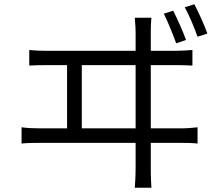

<svg xmlns="http://www.w3.org/2000/svg" viewBox="-20 -844 1040 899"><path d="M791 -794 747 -780C766 -742 790 -683 805 -641L851 -657C837 -697 809 -758 791 -794ZM890 -824 845 -810C866 -773 889 -716 905 -672L951 -687C936 -729 909 -788 890 -824ZM117 -610V-537C147 -539 176 -539 204 -539H294V-243H167C140 -243 110 -244 81 -248V-172C112 -175 140 -175 167 -175H615V-58C615 -48 615 -13 611 35H689C686 -13 686 -50 686 -60V-175H825C844 -175 879 -175 905 -172V-248C880 -245 854 -243 825 -243H686V-539H799C819 -539 854 -539 881 -537V-610C855 -608 829 -606 799 -606H686V-692C686 -703 686 -730 689 -761H611C614 -729 615 -706 615 -692V-606H204C176 -606 146 -607 117 -610ZM615 -243H363V-539H615Z"/></svg>

Font: Noto Sans JP DemiLight
Style: Regular
Weight: 350
Designer: Ryoko NISHIZUKA 西塚涼子 (kana, bopomofo & ideographs); Paul D. Hunt (Latin, Greek & Cyrillic); Sandoll Communications 산돌커뮤니
Foundry: Adobe
Version: Version 2.004;hotconv 1.0.118;makeotfexe 2.5.65603